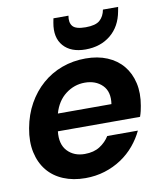

<svg xmlns="http://www.w3.org/2000/svg" viewBox="-87 -853 791 932"><g transform="rotate(-10 308.5 -386.5)"><path d="M335 -448Q283 -448 240.5 -415.5Q198 -383 181 -323H445Q454 -383 421.5 -415.5Q389 -448 335 -448ZM549 -174Q531 -136 503 -102.5Q475 -69 437.5 -44Q400 -19 355 -5Q310 9 259 9Q199 9 151 -11Q103 -31 72.5 -68.5Q42 -106 30.5 -159Q19 -212 31 -277Q43 -343 72.5 -395.5Q102 -448 145 -485.5Q188 -523 242.5 -543Q297 -563 359 -563Q419 -563 465.5 -543.5Q512 -524 542 -488Q572 -452 583.5 -401.5Q595 -351 584 -290Q582 -278 579 -265Q576 -252 571 -238H166Q159 -175 191 -141Q223 -107 276 -107Q321 -107 351 -126.5Q381 -146 398 -174ZM555 -761Q542 -688 492 -647Q442 -606 368 -606Q296 -606 259.5 -647.5Q223 -689 236 -761L240 -782H314Q308 -749 323 -730.5Q338 -712 387 -712Q436 -712 457 -730.5Q478 -749 484 -782H559Z"/></g></svg>

Font: SVN-Poppins SemiBold
Style: Italic
Weight: 600
Italic angle: -10°
Designer: Ninad Kale (Devanagari), Jonny Pinhorn (Latin)
Foundry: Indian Type Foundry
Version: Version 3.002 2017; ttfautohint (v1.8.3)